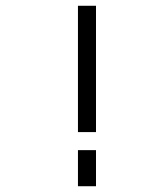

<svg xmlns="http://www.w3.org/2000/svg" viewBox="-20 -645 540 665"><path d="M312.5 -187.5H250V-625H312.5ZM250 -125H312.5V0H250Z"/></svg>

Font: ChillBitmapSE 16px
Style: Regular
Weight: 400
Designer: Designed by Warren2060
Foundry: ChillType
Version: Version 1.000